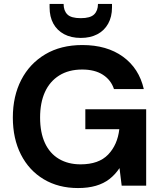

<svg xmlns="http://www.w3.org/2000/svg" viewBox="-20 -940 816 972"><path d="M375 12Q276 12 201.5 -32.5Q127 -77 86 -157.5Q45 -238 45 -345Q45 -453 87.5 -535.5Q130 -618 209 -665Q288 -712 397 -712Q521 -712 602.5 -653Q684 -594 708 -489H557Q542 -535 501 -561.5Q460 -588 396 -588Q328 -588 280 -558Q232 -528 207.5 -474Q183 -420 183 -345Q183 -269 207.5 -216Q232 -163 278.5 -135.5Q325 -108 388 -108Q480 -108 527.5 -157.5Q575 -207 584 -286H412V-387H720V0H596L585 -89Q563 -56 534 -33.5Q505 -11 465.5 0.5Q426 12 375 12ZM389 -748Q340 -748 304.5 -767Q269 -786 250 -820.5Q231 -855 231 -903V-920H302Q302 -886 321 -867Q340 -848 389 -848Q437 -848 456.5 -867Q476 -886 476 -920H547V-902Q547 -855 527.5 -820Q508 -785 472.5 -766.5Q437 -748 389 -748Z"/></svg>

Font: DM Sans 20pt
Style: Bold
Weight: 700
Version: Version 4.004;gftools[0.9.30]